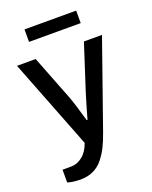

<svg xmlns="http://www.w3.org/2000/svg" viewBox="-161 -787 838 1057"><g transform="rotate(-20 258.0 -259.0)"><path d="M116.2 -627V-700.2H418.9V-627ZM124 182.1Q79.6 182.1 48.8 171.9V97.2H99.1Q134.8 97.2 166 72.5Q197.3 47.9 213.9 0L8.8 -525.9H118.2L220.2 -264.2Q235.4 -225.6 267.1 -113.8H272Q291.5 -184.6 315.9 -263.2L400.9 -525.9H506.8L329.1 -20Q312.5 27.3 295.9 60.3Q279.3 93.3 255.4 122.8Q231.4 152.3 198.5 167.2Q165.5 182.1 124 182.1Z"/></g></svg>

Font: Archivo Medium
Style: Regular
Weight: 500
Designer: Hector Gatti
Foundry: Omnibus-Type
Version: Version 2.001